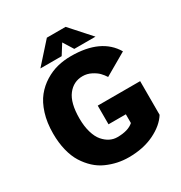

<svg xmlns="http://www.w3.org/2000/svg" viewBox="-202 -1023 1114 1180"><g transform="rotate(-30 355.0 -433.5)"><path d="M563 -734H412.5L368 -805.5L323 -734H172L301 -878H434ZM664 -360V-121Q628.5 -64 551.2 -26.5Q474 11 371 11Q330.5 11 292 2.8Q253.5 -5.5 215.8 -22.2Q178 -39 146.5 -68Q115 -97 90.8 -135.5Q66.5 -174 53 -228.5Q39.5 -283 39.5 -348Q39.5 -425.5 59 -487.5Q78.5 -549.5 110.8 -589.5Q143 -629.5 186.8 -656.5Q230.5 -683.5 276.5 -694.8Q322.5 -706 372 -706Q585 -706 664 -571.5L506.5 -480.5Q493.5 -501 477.5 -517.5Q461.5 -534 432.8 -548.8Q404 -563.5 372 -563.5Q307.5 -563.5 266.8 -510.8Q226 -458 226 -348Q226 -292 238.8 -248.8Q251.5 -205.5 273 -180.8Q294.5 -156 319.2 -143.8Q344 -131.5 371 -131.5Q448.5 -131.5 486 -165.5V-227.5H363V-360Z"/></g></svg>

Font: League Mono ExtraBold
Style: Regular
Weight: 800
Width: 6
Designer: Tyler Finck
Foundry: The League of Moveable Type / Tyler Finck
Version: Version 2.210